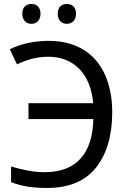

<svg xmlns="http://www.w3.org/2000/svg" viewBox="-20 -928 638 958"><path d="M221.2 -645C348.1 -645 433.1 -558.6 444.8 -413.1H122.1V-334H445.8C441.9 -162.1 361.3 -68.8 202.1 -68.8C142.1 -68.8 89.8 -82 35.2 -97.2V-19C62.5 -8.8 89.4 -1.5 116.2 2.9C142.6 7.3 175.3 9.8 214.8 9.8C324.2 9.8 405.8 -24.4 459.5 -92.3C513.2 -160.2 540 -252.4 540 -369.1C540 -437 528.3 -498 505.4 -551.8C458.5 -658.7 364.7 -724.1 222.2 -724.1C151.4 -724.1 82 -709 28.8 -682.1L64.9 -606.9C106.4 -627 158.2 -645 221.2 -645ZM91.3 -859.4C91.3 -825.7 111.8 -809.1 137.2 -809.1C161.1 -809.1 182.1 -825.7 182.1 -859.4C182.1 -894 161.1 -908.2 137.2 -908.2C111.8 -908.2 91.3 -894 91.3 -859.4ZM268.1 -859.4C268.1 -825.7 289.1 -809.1 313 -809.1C338.4 -809.1 359.4 -825.7 359.4 -859.4C359.4 -894 338.4 -908.2 313 -908.2C289.1 -908.2 268.1 -894 268.1 -859.4Z"/></svg>

Font: Avrile Sans
Style: Regular
Weight: 400
Designer: Monotype Design Team, Google (font), Stefan Peev (BGR Cyrillic), Cristiano Sobral (main changes)
Foundry: The Avrile Sans Project Authors
Version: Version 3.110